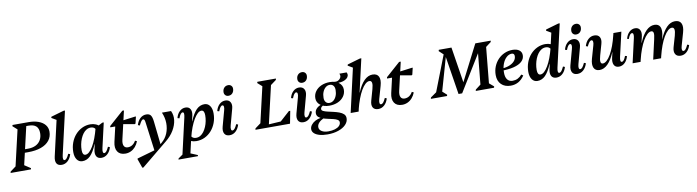

<svg xmlns="http://www.w3.org/2000/svg" viewBox="-61 -1663 10241 2822"><g transform="rotate(-10 5059.5 -252.5)"><path d="M-26 0 -22 -20 101 -111 52 -39 194 -651 225 -578 119 -672 124 -690H332L181 -39L150 -104L281 -18L277 0ZM188 -256V-307H290Q355 -307 403 -330.5Q451 -354 477 -398.5Q503 -443 503 -502Q503 -572 466.5 -605.5Q430 -639 353 -639H255V-690H363Q449 -690 511.5 -666.5Q574 -643 608 -600.5Q642 -558 642 -500Q642 -424 598.5 -369Q555 -314 474.5 -285Q394 -256 281 -256Z M737 13Q682 13 660.5 -23Q639 -59 655 -128L784 -693L807 -632L703 -693L708 -710L898 -765H920L774 -128Q765 -89 769 -69Q773 -49 788 -49Q805 -49 820.5 -67.5Q836 -86 857 -131L884 -120Q866 -58 826.5 -22.5Q787 13 737 13Z M1045 13Q994 13 964 -29Q934 -71 934 -142Q934 -217 958.5 -282.5Q983 -348 1026 -396.5Q1069 -445 1126.5 -473Q1184 -501 1250 -501Q1294 -501 1332 -485Q1370 -469 1395 -439L1338 -324Q1338 -388 1315.5 -420.5Q1293 -453 1248 -453Q1214 -453 1184.5 -435.5Q1155 -418 1132 -387Q1109 -356 1093 -317Q1077 -278 1068.5 -235Q1060 -192 1060 -148Q1060 -73 1105 -73Q1133 -73 1162 -99.5Q1191 -126 1219.5 -174Q1248 -222 1273 -288Q1298 -354 1318 -433L1368 -421L1335 -204H1263Q1214 -88 1163 -37.5Q1112 13 1045 13ZM1330 13Q1276 13 1254.5 -25Q1233 -63 1249 -132L1322 -450H1345L1429 -494H1451L1367 -128Q1358 -89 1362 -69Q1366 -49 1381 -49Q1398 -49 1413.5 -67.5Q1429 -86 1450 -131L1477 -120Q1459 -58 1419.5 -22.5Q1380 13 1330 13Z M1687 13Q1606 13 1570.5 -40.5Q1535 -94 1556 -185L1620 -462L1650 -406H1533L1535 -425L1750 -616H1774L1677 -198Q1663 -138 1679 -105Q1695 -72 1738 -72Q1775 -72 1805.5 -92Q1836 -112 1857 -150L1884 -137Q1866 -91 1836.5 -57Q1807 -23 1768.5 -5Q1730 13 1687 13ZM1897 -390 1677 -429 1687 -468 1916 -498H1932L1908 -397Z M1894 260 1846 124 1849 115 2135 33 2170 6 2238 -53Q2297 -103 2326 -173.5Q2355 -244 2354 -325Q2353 -406 2318 -487H2454Q2485 -423 2476 -348Q2467 -273 2422.5 -198Q2378 -123 2300 -60L1910 260ZM2116 63 2057 -384Q2054 -412 2047.5 -425Q2041 -438 2030 -438Q2015 -438 2001 -419.5Q1987 -401 1965 -357L1938 -368Q1957 -431 1995.5 -466Q2034 -501 2085 -501Q2130 -501 2150.5 -475Q2171 -449 2179 -383L2219 -17Z M2438 235 2442 219 2553 141 2502 200 2630 -359Q2639 -398 2636 -418Q2633 -438 2617 -438Q2586 -438 2557 -360L2529 -368Q2544 -429 2582.5 -465Q2621 -501 2670 -501Q2721 -501 2742.5 -463.5Q2764 -426 2750 -364L2621 200L2597 163L2731 219L2727 235ZM2747 13Q2703 13 2665.5 -2.5Q2628 -18 2603 -48L2660 -163Q2660 -99 2682.5 -67Q2705 -35 2749 -35Q2784 -35 2813 -52Q2842 -69 2865 -100Q2888 -131 2904.5 -170Q2921 -209 2929.5 -252.5Q2938 -296 2938 -339Q2938 -415 2892 -415Q2865 -415 2836 -388Q2807 -361 2778.5 -313Q2750 -265 2724.5 -199Q2699 -133 2680 -54L2630 -66L2662 -283H2734Q2783 -399 2834 -450Q2885 -501 2953 -501Q3004 -501 3034 -459Q3064 -417 3064 -345Q3064 -270 3039.5 -205Q3015 -140 2972 -91Q2929 -42 2871.5 -14.5Q2814 13 2747 13Z M3243 13Q3187 13 3165.5 -25.5Q3144 -64 3161 -128L3224 -359Q3235 -396 3231 -417Q3227 -438 3211 -438Q3180 -438 3151 -360L3123 -368Q3138 -429 3176.5 -465Q3215 -501 3264 -501Q3317 -501 3339.5 -462.5Q3362 -424 3345 -364L3281 -128Q3271 -92 3274.5 -70.5Q3278 -49 3294 -49Q3312 -49 3327.5 -67.5Q3343 -86 3364 -131L3391 -120Q3372 -58 3333 -22.5Q3294 13 3243 13ZM3325 -561Q3297 -561 3279.5 -579Q3262 -597 3262 -624Q3262 -665 3285.5 -690.5Q3309 -716 3346 -716Q3374 -716 3391.5 -698.5Q3409 -681 3409 -654Q3409 -613 3386 -587Q3363 -561 3325 -561Z M3628 0 3632 -20 3755 -111 3706 -39 3848 -651 3879 -578 3773 -672 3778 -690H4055L4051 -670L3928 -579L3977 -651L3826 0ZM3815 0 3825 -44 4130 -63 4115 0ZM3989 0 3999 -41 4160 -186H4180L4144 0Z M4344 13Q4288 13 4266.5 -25.5Q4245 -64 4262 -128L4325 -359Q4336 -396 4332 -417Q4328 -438 4312 -438Q4281 -438 4252 -360L4224 -368Q4239 -429 4277.5 -465Q4316 -501 4365 -501Q4418 -501 4440.5 -462.5Q4463 -424 4446 -364L4382 -128Q4372 -92 4375.5 -70.5Q4379 -49 4395 -49Q4413 -49 4428.5 -67.5Q4444 -86 4465 -131L4492 -120Q4473 -58 4434 -22.5Q4395 13 4344 13ZM4426 -561Q4398 -561 4380.5 -579Q4363 -597 4363 -624Q4363 -665 4386.5 -690.5Q4410 -716 4447 -716Q4475 -716 4492.5 -698.5Q4510 -681 4510 -654Q4510 -613 4487 -587Q4464 -561 4426 -561Z M4661 251Q4592 251 4541.5 236.5Q4491 222 4463.5 196Q4436 170 4436 135Q4436 102 4458.5 72Q4481 42 4518.5 21.5Q4556 1 4602 -6V-13H4645V6Q4595 30 4569.5 59.5Q4544 89 4544 122Q4544 161 4581.5 185Q4619 209 4681 209Q4736 209 4778.5 196Q4821 183 4844.5 159.5Q4868 136 4868 106Q4868 81 4844.5 67Q4821 53 4784.5 44Q4748 35 4706.5 26.5Q4665 18 4628 5.5Q4591 -7 4567.5 -28.5Q4544 -50 4544 -85Q4544 -125 4573.5 -155Q4603 -185 4655 -201L4684 -184Q4660 -178 4645.5 -163.5Q4631 -149 4631 -132Q4631 -112 4656 -100Q4681 -88 4720.5 -79Q4760 -70 4804 -60Q4848 -50 4887.5 -35.5Q4927 -21 4952 2.5Q4977 26 4977 64Q4977 117 4936 159.5Q4895 202 4823.5 226.5Q4752 251 4661 251ZM4760 -160Q4678 -160 4626.5 -200Q4575 -240 4575 -303Q4575 -360 4607.5 -405Q4640 -450 4696 -475.5Q4752 -501 4824 -501Q4908 -501 4959 -461Q5010 -421 5010 -357Q5010 -300 4977.5 -255Q4945 -210 4889 -185Q4833 -160 4760 -160ZM4768 -200Q4803 -200 4830.5 -222.5Q4858 -245 4874 -284.5Q4890 -324 4890 -373Q4890 -414 4870.5 -437.5Q4851 -461 4816 -461Q4782 -461 4754.5 -438Q4727 -415 4711 -376Q4695 -337 4695 -287Q4695 -247 4715 -223.5Q4735 -200 4768 -200ZM4888 -460V-494Q4924 -487 4951 -501.5Q4978 -516 4989.5 -542.5Q5001 -569 4985 -598H5094Q5108 -571 5101.5 -547.5Q5095 -524 5073.5 -506.5Q5052 -489 5020 -479Q4988 -469 4951 -469V-460Z M5049 0 5207 -693 5230 -632 5126 -693 5131 -710 5321 -765H5343L5168 0ZM5461 13Q5404 13 5382 -24.5Q5360 -62 5379 -128L5425 -291Q5460 -415 5400 -415Q5371 -415 5339.5 -386.5Q5308 -358 5278 -306.5Q5248 -255 5221.5 -184.5Q5195 -114 5174 -30H5125L5169 -272H5232Q5328 -501 5462 -501Q5530 -501 5553.5 -452.5Q5577 -404 5552 -317L5498 -128Q5488 -92 5491.5 -70.5Q5495 -49 5512 -49Q5530 -49 5545.5 -67.5Q5561 -86 5582 -131L5609 -120Q5591 -58 5551.5 -22.5Q5512 13 5461 13Z M5818 13Q5737 13 5701.5 -40.5Q5666 -94 5687 -185L5751 -462L5781 -406H5664L5666 -425L5881 -616H5905L5808 -198Q5794 -138 5810 -105Q5826 -72 5869 -72Q5906 -72 5936.5 -92Q5967 -112 5988 -150L6015 -137Q5997 -91 5967.5 -57Q5938 -23 5899.5 -5Q5861 13 5818 13ZM6028 -390 5808 -429 5818 -468 6047 -498H6063L6039 -397Z M6659 0 6560 -624V-690H6675L6764 -126H6743L7031 -690H7137L6713 0ZM6246 0 6251 -20 6368 -102 6324 -43 6557 -643 6564 -593 6481 -671 6486 -690H6604L6419 -43L6398 -103L6492 -19L6488 0ZM6916 0 6921 -20 7037 -109 6996 -42 7060 -690H7261L7257 -670L7143 -584L7182 -648L7123 -42L7102 -97L7194 -19L7189 0Z M7438 13Q7349 13 7297 -38.5Q7245 -90 7245 -178Q7245 -246 7268.5 -304.5Q7292 -363 7333.5 -407Q7375 -451 7431 -476Q7487 -501 7551 -501Q7615 -501 7651.5 -473.5Q7688 -446 7688 -398Q7688 -344 7646 -305Q7604 -266 7524.5 -246Q7445 -226 7332 -226V-257Q7399 -257 7453 -276Q7507 -295 7538.5 -329Q7570 -363 7570 -407Q7570 -426 7560 -437Q7550 -448 7533 -448Q7488 -448 7451 -413.5Q7414 -379 7392.5 -321.5Q7371 -264 7371 -191Q7371 -125 7398.5 -89Q7426 -53 7477 -53Q7519 -53 7553.5 -70Q7588 -87 7617 -121L7643 -103Q7566 13 7438 13Z M7836 13Q7785 13 7755 -29Q7725 -71 7725 -142Q7725 -217 7749.5 -282.5Q7774 -348 7817 -396.5Q7860 -445 7917.5 -473Q7975 -501 8041 -501Q8085 -501 8123 -485Q8161 -469 8186 -439L8129 -324Q8129 -388 8106.5 -420.5Q8084 -453 8039 -453Q8005 -453 7975.5 -435.5Q7946 -418 7923 -387Q7900 -356 7884 -317Q7868 -278 7859.5 -235Q7851 -192 7851 -148Q7851 -73 7896 -73Q7924 -73 7953 -99.5Q7982 -126 8010.5 -174Q8039 -222 8064 -288Q8089 -354 8109 -433L8159 -421L8126 -204H8054Q8005 -88 7954 -37.5Q7903 13 7836 13ZM8121 13Q8067 13 8045.5 -25Q8024 -63 8040 -132L8168 -693L8191 -632L8087 -693L8092 -710L8282 -765H8304L8158 -128Q8149 -89 8153 -69Q8157 -49 8172 -49Q8189 -49 8204.5 -67.5Q8220 -86 8241 -131L8268 -120Q8250 -58 8210.5 -22.5Q8171 13 8121 13Z M8433 13Q8377 13 8355.5 -25.5Q8334 -64 8351 -128L8414 -359Q8425 -396 8421 -417Q8417 -438 8401 -438Q8370 -438 8341 -360L8313 -368Q8328 -429 8366.5 -465Q8405 -501 8454 -501Q8507 -501 8529.5 -462.5Q8552 -424 8535 -364L8471 -128Q8461 -92 8464.5 -70.5Q8468 -49 8484 -49Q8502 -49 8517.5 -67.5Q8533 -86 8554 -131L8581 -120Q8562 -58 8523 -22.5Q8484 13 8433 13ZM8515 -561Q8487 -561 8469.5 -579Q8452 -597 8452 -624Q8452 -665 8475.5 -690.5Q8499 -716 8536 -716Q8564 -716 8581.5 -698.5Q8599 -681 8599 -654Q8599 -613 8576 -587Q8553 -561 8515 -561Z M8764 13Q8701 13 8678.5 -36Q8656 -85 8680 -170L8734 -359Q8745 -395 8740.5 -416.5Q8736 -438 8720 -438Q8703 -438 8687.5 -419.5Q8672 -401 8651 -357L8624 -368Q8642 -430 8681.5 -465.5Q8721 -501 8771 -501Q8828 -501 8850.5 -462.5Q8873 -424 8854 -359L8808 -197Q8790 -134 8794.5 -103.5Q8799 -73 8826 -73Q8855 -73 8886 -101Q8917 -129 8947 -181Q8977 -233 9003 -303.5Q9029 -374 9049 -458H9098L9054 -215H8992Q8896 13 8764 13ZM9052 14Q9000 14 8979.5 -25.5Q8959 -65 8974 -131L9056 -487H9175L9092 -127Q9083 -88 9086.5 -68.5Q9090 -49 9105 -49Q9122 -49 9136 -67Q9150 -85 9166 -126L9194 -119Q9178 -58 9140 -22Q9102 14 9052 14Z M9975 13Q9918 13 9895.5 -25.5Q9873 -64 9891 -128L9938 -291Q9973 -415 9914 -415Q9885 -415 9854 -386.5Q9823 -358 9792.5 -306.5Q9762 -255 9736 -184.5Q9710 -114 9689 -30H9640L9684 -272H9747Q9843 -501 9976 -501Q10044 -501 10067.5 -452.5Q10091 -404 10066 -317L10012 -128Q10001 -92 10005 -70.5Q10009 -49 10026 -49Q10043 -49 10058.5 -67.5Q10074 -86 10095 -131L10122 -120Q10104 -58 10064.5 -22.5Q10025 13 9975 13ZM9257 0 9339 -359Q9348 -396 9344 -417Q9340 -438 9324 -438Q9307 -438 9293 -420Q9279 -402 9264 -361L9240 -368Q9255 -429 9293 -465Q9331 -501 9380 -501Q9430 -501 9451.5 -463.5Q9473 -426 9459 -364L9376 0ZM9334 -30 9378 -272H9440Q9536 -501 9669 -501Q9732 -501 9754 -453.5Q9776 -406 9756 -317L9682 0H9564L9630 -291Q9646 -357 9640.5 -386Q9635 -415 9607 -415Q9578 -415 9547 -386.5Q9516 -358 9486 -306.5Q9456 -255 9429.5 -184.5Q9403 -114 9383 -30Z"/></g></svg>

Font: Platypi Light Medium
Style: Italic
Weight: 500
Italic angle: -13°
Version: Version 1.200